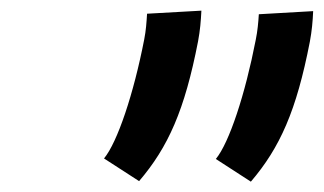

<svg xmlns="http://www.w3.org/2000/svg" viewBox="-20 -735 614 364"><path d="M253.4 -660.2C233.4 -557.1 202.6 -465.3 177.2 -434.6L243.7 -391.6C298.8 -456.1 330.1 -525.9 355.5 -656.7C359.4 -677.7 360.8 -694.8 361.8 -714.8L258.8 -709C257.8 -692.9 256.8 -677.2 253.4 -660.2ZM464.8 -659.2C444.8 -556.2 414.6 -464.4 389.2 -433.6L455.6 -390.6C510.7 -455.1 542 -524.9 567.4 -655.8C571.3 -676.8 572.8 -693.8 573.7 -713.9L470.7 -708C469.7 -691.9 468.3 -676.3 464.8 -659.2Z"/></svg>

Font: Fantasque Sans Mono
Style: RegItalic
Weight: 400
Italic angle: -11°
Monospace: yes
Designer: Jany Belluz
Version: Version 1.6.3